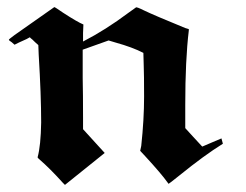

<svg xmlns="http://www.w3.org/2000/svg" viewBox="-20 -493 694 541"><path d="M512 -407Q502 -324 502 -197V-132L523 -109L547 -83L550 -80L578 -92Q603 -103 604 -103L608 -88Q555 -55 486 1Q456 25 455 25Q453 23 452 21Q435 -3 389 -53L375 -68L378 -82Q386 -156 386 -221Q386 -284 385 -307L384 -344Q353 -360 306 -373L286 -379L213 -353V-273Q214 -229 214 -161V-129L275 -62L163 28L157 22Q122 -17 91 -44Q86 -48 86 -50Q95 -83 96 -148Q96 -224 89 -340L88 -366L79 -374Q69 -384 67 -385L64 -388L55 -383Q52 -382 44 -378Q36 -374 33 -373L21 -367L13 -374Q5 -379 5 -381Q5 -384 69 -428L133 -473Q135 -473 158 -457Q198 -431 215 -424L214 -400V-376Q278 -409 342 -457L363 -472Q365 -474 385 -464Q414 -450 502 -414L512 -411Z"/></svg>

Font: MathJax_Fraktur
Style: Bold
Weight: 700
Version: Version 1.1